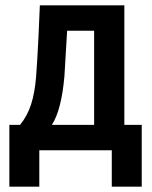

<svg xmlns="http://www.w3.org/2000/svg" viewBox="-20 -562 570 718"><path d="M15 136V-95H55Q82 -128 96 -171Q110 -214 115 -275Q117 -306 119.5 -342.5Q122 -379 124 -427Q126 -475 129 -542H445V-95H510V136H398V0H127V136ZM221 -278Q210 -151 174 -95H332V-447H231Q228 -398 225.5 -354.5Q223 -311 221 -278Z"/></svg>

Font: Noto Sans Mono Condensed SemiBold
Style: Regular
Weight: 600
Width: 3
Designer: Monotype Design Team
Foundry: Monotype Imaging Inc.
Version: Version 2.014